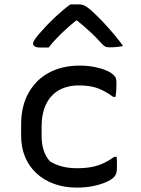

<svg xmlns="http://www.w3.org/2000/svg" viewBox="-20 -841 640 872"><path d="M341 -543Q380 -543 411 -536.5Q442 -530 464 -520.5Q486 -511 496 -500Q504 -493 506.5 -484.5Q509 -476 509 -462Q509 -446 508 -431Q507 -416 505 -401H494Q459 -427 424.5 -440Q390 -453 339 -453Q285 -453 247 -431Q209 -409 189 -367Q169 -325 169 -267V-223Q169 -188 178 -159.5Q187 -131 206 -109Q231 -93 261.5 -85Q292 -77 331 -77Q367 -77 396 -82.5Q425 -88 450.5 -100Q476 -112 499 -129H510Q511 -117 511 -104Q511 -91 511 -76Q511 -64 508 -54Q505 -44 497 -36Q485 -24 461 -13.5Q437 -3 403.5 4Q370 11 328 11Q272 11 225.5 -6Q179 -23 145.5 -54Q112 -85 94 -128Q76 -171 76 -223V-275Q76 -360 110 -420Q144 -480 203.5 -511.5Q263 -543 341 -543ZM300 -821Q310 -821 319.5 -821Q329 -821 340 -821Q352 -821 362 -816.5Q372 -812 392 -796Q404 -785 422 -767.5Q440 -750 461 -727Q482 -704 502 -680Q522 -656 539 -632Q524 -629 509 -627.5Q494 -626 477 -626Q464 -626 457 -630Q450 -634 439 -646Q421 -667 389.5 -696.5Q358 -726 307 -766L358 -748H299L349 -767Q295 -724 259.5 -689.5Q224 -655 201 -625H165Q153 -625 145.5 -627Q138 -629 134 -633.5Q130 -638 130 -642Q130 -648 135 -657Q140 -666 154 -683Q167 -698 185 -717.5Q203 -737 224 -757Q245 -777 265 -794Q285 -811 300 -821Z"/></svg>

Font: Rec Mono Semicasual
Style: Regular
Weight: 400
Version: Version 1.085; ttfautohint (v1.8.4.7-5d5b)